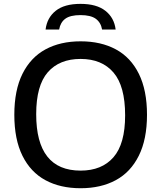

<svg xmlns="http://www.w3.org/2000/svg" viewBox="-20 -963 833 992"><path d="M54 -370Q54 -497 96.2 -581.8Q138.5 -666.5 215.2 -708Q292 -749.5 396.5 -749.5Q501.5 -749.5 578.5 -708Q655.5 -666.5 697.5 -581.5Q739.5 -496.5 739.5 -370Q739.5 -243.5 697.2 -158.5Q655 -73.5 578 -32Q501 9.5 396.5 9.5Q291.5 9.5 214.8 -32Q138 -73.5 96 -158.2Q54 -243 54 -370ZM626.5 -367Q626.5 -518.5 566.2 -588.5Q506 -658.5 396.5 -658.5Q287 -658.5 227 -589.8Q167 -521 167 -373Q167 -81.5 396.5 -81.5Q506 -81.5 566.2 -150.5Q626.5 -219.5 626.5 -367ZM396 -943Q479 -943 524.5 -907.2Q570 -871.5 577.5 -810.5H507.5Q501 -847 474.8 -866Q448.5 -885 396 -885Q343 -885 317.5 -866.2Q292 -847.5 285.5 -810.5H215.5Q223 -871.5 267.8 -907.2Q312.5 -943 396 -943Z"/></svg>

Font: Encode Sans Semi Expanded Medium
Style: Regular
Weight: 500
Width: 6
Designer: Multiple Designers
Foundry: Impallari Type
Version: Version 2.000